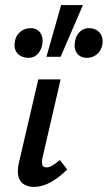

<svg xmlns="http://www.w3.org/2000/svg" viewBox="-20 -731 425 757"><path d="M114 6Q92 6 75.5 -3.5Q59 -13 53 -33.5Q47 -54 54 -87L131 -418H219L148 -111Q144 -93 146.5 -82Q149 -71 163 -71Q174 -71 186 -78Q198 -85 216 -100L245 -63Q211 -29 178 -11.5Q145 6 114 6ZM163 -507 221 -711H307L219 -507ZM94 -503Q64 -503 48.5 -521Q33 -539 39 -569Q43 -592 60.5 -606Q78 -620 101 -620Q126 -620 139 -601.5Q152 -583 146 -552Q141 -530 127 -516.5Q113 -503 94 -503ZM323 -503Q297 -503 283.5 -521Q270 -539 276 -569Q280 -592 295 -606Q310 -620 330 -620Q358 -620 373.5 -601.5Q389 -583 383 -552Q378 -530 361.5 -516.5Q345 -503 323 -503Z"/></svg>

Font: Ysabeau SemiBold
Style: Italic
Weight: 600
Italic angle: -12°
Designer: Christian Thalmann (Catharsis Fonts)
Version: Version 2.002